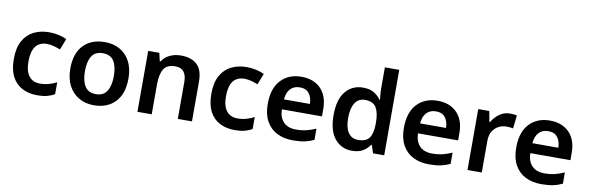

<svg xmlns="http://www.w3.org/2000/svg" viewBox="-52 -1216 5157 1682"><g transform="rotate(10 2527.0 -375.0)"><path d="M307 10Q231 10 173 -19.5Q115 -49 82.5 -110.5Q50 -172 50 -268Q50 -368 85 -430.5Q120 -493 180 -522.5Q240 -552 316 -552Q361 -552 402 -542.5Q443 -533 472 -519L434 -420Q406 -431 375 -439.5Q344 -448 315 -448Q180 -448 180 -269Q180 -182 214.5 -138.5Q249 -95 312 -95Q355 -95 391.5 -105.5Q428 -116 460 -133V-27Q430 -9 393.5 0.5Q357 10 307 10Z M1069 -272Q1069 -137 999 -63.5Q929 10 809 10Q735 10 677 -23Q619 -56 585.5 -119Q552 -182 552 -272Q552 -407 621.5 -479.5Q691 -552 812 -552Q887 -552 945 -519.5Q1003 -487 1036 -424.5Q1069 -362 1069 -272ZM682 -272Q682 -186 712.5 -137.5Q743 -89 811 -89Q878 -89 908.5 -137.5Q939 -186 939 -272Q939 -358 908.5 -405.5Q878 -453 810 -453Q743 -453 712.5 -405.5Q682 -358 682 -272Z M1488 -552Q1580 -552 1631 -505Q1682 -458 1682 -353V0H1556V-327Q1556 -450 1456 -450Q1380 -450 1352 -402Q1324 -354 1324 -264V0H1197V-542H1296L1313 -469H1319Q1345 -510 1389.5 -531Q1434 -552 1488 -552Z M2064 10Q1988 10 1930 -19.5Q1872 -49 1839.5 -110.5Q1807 -172 1807 -268Q1807 -368 1842 -430.5Q1877 -493 1937 -522.5Q1997 -552 2073 -552Q2118 -552 2159 -542.5Q2200 -533 2229 -519L2191 -420Q2163 -431 2132 -439.5Q2101 -448 2072 -448Q1937 -448 1937 -269Q1937 -182 1971.5 -138.5Q2006 -95 2069 -95Q2112 -95 2148.5 -105.5Q2185 -116 2217 -133V-27Q2187 -9 2150.5 0.5Q2114 10 2064 10Z M2560 -552Q2669 -552 2732.5 -487Q2796 -422 2796 -306V-241H2439Q2441 -168 2480 -128Q2519 -88 2591 -88Q2642 -88 2683 -98Q2724 -108 2767 -127V-27Q2727 -8 2684 1Q2641 10 2580 10Q2500 10 2439 -20.5Q2378 -51 2343.5 -113Q2309 -175 2309 -267Q2309 -406 2378 -479Q2447 -552 2560 -552ZM2562 -458Q2510 -458 2478.5 -425Q2447 -392 2442 -330H2673Q2672 -386 2645 -422Q2618 -458 2562 -458Z M3105 10Q3011 10 2952.5 -61Q2894 -132 2894 -270Q2894 -410 2953 -481Q3012 -552 3108 -552Q3168 -552 3205.5 -529Q3243 -506 3266 -473H3271Q3269 -489 3266.5 -518.5Q3264 -548 3264 -571V-760H3392V0H3293L3269 -71H3264Q3242 -37 3204 -13.5Q3166 10 3105 10ZM3143 -93Q3213 -93 3241.5 -132.5Q3270 -172 3271 -253V-269Q3271 -356 3243.5 -402.5Q3216 -449 3142 -449Q3085 -449 3054.5 -401.5Q3024 -354 3024 -268Q3024 -182 3054.5 -137.5Q3085 -93 3143 -93Z M3771 -552Q3880 -552 3943.5 -487Q4007 -422 4007 -306V-241H3650Q3652 -168 3691 -128Q3730 -88 3802 -88Q3853 -88 3894 -98Q3935 -108 3978 -127V-27Q3938 -8 3895 1Q3852 10 3791 10Q3711 10 3650 -20.5Q3589 -51 3554.5 -113Q3520 -175 3520 -267Q3520 -406 3589 -479Q3658 -552 3771 -552ZM3773 -458Q3721 -458 3689.5 -425Q3658 -392 3653 -330H3884Q3883 -386 3856 -422Q3829 -458 3773 -458Z M4415 -552Q4430 -552 4447 -550.5Q4464 -549 4476 -546L4463 -428Q4451 -431 4435.5 -432.5Q4420 -434 4402 -434Q4367 -434 4334.5 -417.5Q4302 -401 4281 -367Q4260 -333 4260 -281V0H4133V-542H4231L4249 -448H4255Q4279 -491 4320.5 -521.5Q4362 -552 4415 -552Z M4770 -552Q4879 -552 4942.5 -487Q5006 -422 5006 -306V-241H4649Q4651 -168 4690 -128Q4729 -88 4801 -88Q4852 -88 4893 -98Q4934 -108 4977 -127V-27Q4937 -8 4894 1Q4851 10 4790 10Q4710 10 4649 -20.5Q4588 -51 4553.5 -113Q4519 -175 4519 -267Q4519 -406 4588 -479Q4657 -552 4770 -552ZM4772 -458Q4720 -458 4688.5 -425Q4657 -392 4652 -330H4883Q4882 -386 4855 -422Q4828 -458 4772 -458Z"/></g></svg>

Font: Noto Sans Meetei Mayek SemiBold
Style: Regular
Weight: 600
Designer: Monotype Design Team and Neelakash Kshetrimayum
Foundry: Monotype Imaging Inc.
Version: Version 2.002; ttfautohint (v1.8.4.7-5d5b)